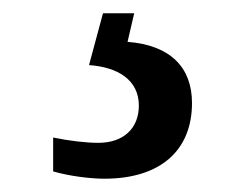

<svg xmlns="http://www.w3.org/2000/svg" viewBox="-20 -29 373 289"><path d="M137 240C222 240 269 197 269 126C269 73 237 39 172 34L182 -9H135L114 69C157 72 189 91 189 130C189 164 166 186 128 186C110 186 84 183 60 178V229C84 236 116 240 137 240Z"/></svg>

Font: Noto Fangsong KSS Rotated
Style: Regular
Weight: 400
Designer: LIU Zhao, ZHANG Congyu, Kushim JIANG
Foundry: Guyu Beijing Co. Ltd.
Version: Version 1.000;November 16, 2022;FontCreator 11.5.0.2427 64-b